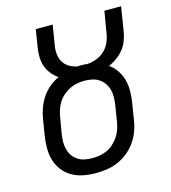

<svg xmlns="http://www.w3.org/2000/svg" viewBox="-110 -824 821 922"><g transform="rotate(-15 300.0 -363.5)"><path d="M253 8Q222 8 191.5 2Q161 -4 135.5 -18.5Q110 -33 92 -56.5Q74 -80 65.5 -108Q57 -136 57 -167.5Q57 -199 62 -230L75 -310Q79 -336 88.5 -362Q98 -388 113.5 -411.5Q129 -435 151 -453.5Q173 -472 199 -484Q180 -497 165.5 -515Q151 -533 143.5 -554.5Q136 -576 135.5 -600.5Q135 -625 139 -649L153 -735H237L221 -637Q217 -615 219 -593Q221 -571 231.5 -553.5Q242 -536 260.5 -525Q279 -514 300 -510Q304 -511 308.5 -511Q313 -511 318 -511Q326 -511 334 -510.5Q342 -510 350 -509Q373 -511 394.5 -519Q416 -527 433.5 -542.5Q451 -558 461 -579Q471 -600 475 -622L494 -735H577L557 -610Q553 -588 544.5 -567Q536 -546 521.5 -528Q507 -510 487.5 -496Q468 -482 447 -473Q469 -458 484.5 -435Q500 -412 507 -385Q514 -358 513.5 -328.5Q513 -299 508 -270L495 -190Q491 -163 481 -136Q471 -109 454 -85Q437 -61 413.5 -42Q390 -23 363 -11.5Q336 0 308 4Q280 8 253 8ZM254 -66Q273 -66 291.5 -69Q310 -72 328 -80Q346 -88 361 -101.5Q376 -115 387 -131Q398 -147 404.5 -165.5Q411 -184 414 -202L427 -282Q430 -302 430.5 -321.5Q431 -341 426.5 -358.5Q422 -376 411.5 -391.5Q401 -407 386 -417Q371 -427 352 -431Q333 -435 314 -435Q295 -435 276.5 -431.5Q258 -428 241 -419.5Q224 -411 208.5 -398Q193 -385 182.5 -368.5Q172 -352 166 -334Q160 -316 157 -298L143 -218Q140 -199 139.5 -179.5Q139 -160 143.5 -142Q148 -124 158 -109Q168 -94 183 -84Q198 -74 216.5 -70Q235 -66 254 -66Z"/></g></svg>

Font: Zed Sans Extended
Style: Italic
Weight: 400
Width: 7
Italic angle: -9°
Designer: Belleve Invis
Foundry: Belleve Invis
Version: Version 1.0.0; ttfautohint (v1.8.4)